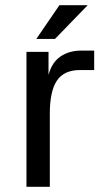

<svg xmlns="http://www.w3.org/2000/svg" viewBox="-20 -720 402 740"><path d="M82 0V-520H167V-431Q180 -480 213.5 -502.5Q247 -525 293 -525H343V-450H288Q227 -450 199.5 -409.5Q172 -369 172 -282V0ZM120 -570 209 -700H318L192 -570Z"/></svg>

Font: Hedvig Letters Sans
Style: Regular
Weight: 400
Designer: Alexander Örn & Tor Weibull
Foundry: Kanon Foundry
Version: Version 1.000; ttfautohint (v1.8.4.7-5d5b)